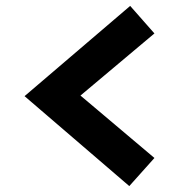

<svg xmlns="http://www.w3.org/2000/svg" viewBox="-20 -672 640 649"><path d="M417 -43 63 -347 420 -652 502 -559 252 -349 502 -138Z"/></svg>

Font: Red Hat Display Black
Style: Regular
Weight: 900
Designer: Pentagram, MCKL
Foundry: Pentagram, MCKL
Version: Version 1.023; ttfautohint (v1.8.3)